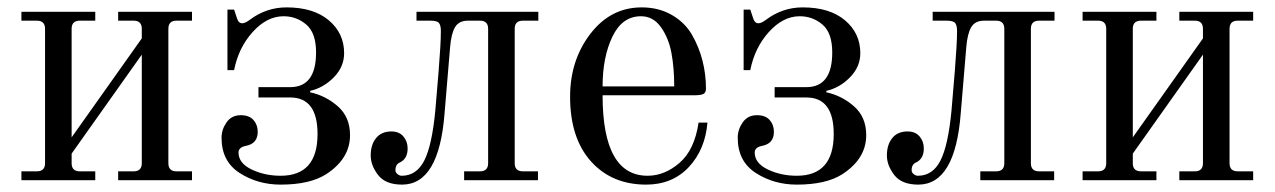

<svg xmlns="http://www.w3.org/2000/svg" viewBox="-20 -488 3452 520"><path d="M38 0V-24H80Q102 -24 102 -46V-410Q102 -432 80 -432H38V-456H238V-432H196Q174 -432 174 -410V-116L364 -384V-410Q364 -432 342 -432H300V-456H500V-432H458Q436 -432 436 -410V-46Q436 -24 458 -24H500V0H300V-24H342Q364 -24 364 -46V-340L174 -72V-46Q174 -24 196 -24H238V0Z M580 -115Q580 -137 593.5 -156.5Q607 -176 632 -176Q655 -176 666.5 -163Q678 -150 678 -131Q678 -99 646 -93Q626 -89 626 -75Q626 -46 661.5 -29Q697 -12 740 -12Q840 -12 840 -125Q840 -224 766 -224H680V-252H766Q836 -252 836 -346Q836 -399 809.5 -421.5Q783 -444 748 -444Q703 -444 664.5 -401.5Q626 -359 614 -298H596V-462H614L622 -438Q626 -425 636 -425Q644 -425 656 -434Q701 -468 756 -468Q829 -468 870.5 -433Q912 -398 912 -344Q912 -307 884 -278.5Q856 -250 820 -242V-238Q862 -229 895 -200Q928 -171 928 -122Q928 -58 863 -16Q819 12 740 12Q678 12 629 -19.5Q580 -51 580 -115Z M984 -67Q984 -96 998.5 -114Q1013 -132 1040 -132Q1061 -132 1072.5 -118.5Q1084 -105 1084 -86Q1084 -58 1063 -48Q1051 -43 1051 -27Q1051 -21 1056.5 -16.5Q1062 -12 1068 -12Q1108 -12 1129 -53Q1150 -94 1159 -189L1168 -296Q1174 -370 1174 -404Q1174 -419 1169 -425.5Q1164 -432 1146 -432H1108V-456H1438V-432H1396Q1374 -432 1374 -410V-46Q1374 -24 1396 -24H1437V0H1237V-24H1280Q1302 -24 1302 -46V-410Q1302 -432 1280 -432H1247Q1223 -432 1212.5 -414.5Q1202 -397 1199 -360L1184 -181Q1169 12 1069 12Q1024 12 1004 -14Q984 -40 984 -67Z M1612 -254H1806Q1806 -304 1798.5 -344.5Q1791 -385 1770 -414.5Q1749 -444 1716 -444Q1665 -444 1638.5 -388.5Q1612 -333 1612 -254ZM1524 -226Q1524 -325 1579 -396.5Q1634 -468 1718 -468Q1764 -468 1799.5 -447.5Q1835 -427 1854 -394Q1873 -361 1882.5 -324Q1892 -287 1892 -248Q1892 -237 1885 -233.5Q1878 -230 1861 -230H1612Q1612 -12 1734 -12Q1780 -12 1820.5 -47Q1861 -82 1872 -156H1896Q1890 -83 1845.5 -35.5Q1801 12 1730 12Q1637 12 1580.5 -51Q1524 -114 1524 -226Z M1978 -115Q1978 -137 1991.5 -156.5Q2005 -176 2030 -176Q2053 -176 2064.5 -163Q2076 -150 2076 -131Q2076 -99 2044 -93Q2024 -89 2024 -75Q2024 -46 2059.5 -29Q2095 -12 2138 -12Q2238 -12 2238 -125Q2238 -224 2164 -224H2078V-252H2164Q2234 -252 2234 -346Q2234 -399 2207.5 -421.5Q2181 -444 2146 -444Q2101 -444 2062.5 -401.5Q2024 -359 2012 -298H1994V-462H2012L2020 -438Q2024 -425 2034 -425Q2042 -425 2054 -434Q2099 -468 2154 -468Q2227 -468 2268.5 -433Q2310 -398 2310 -344Q2310 -307 2282 -278.5Q2254 -250 2218 -242V-238Q2260 -229 2293 -200Q2326 -171 2326 -122Q2326 -58 2261 -16Q2217 12 2138 12Q2076 12 2027 -19.5Q1978 -51 1978 -115Z M2382 -67Q2382 -96 2396.5 -114Q2411 -132 2438 -132Q2459 -132 2470.5 -118.5Q2482 -105 2482 -86Q2482 -58 2461 -48Q2449 -43 2449 -27Q2449 -21 2454.5 -16.5Q2460 -12 2466 -12Q2506 -12 2527 -53Q2548 -94 2557 -189L2566 -296Q2572 -370 2572 -404Q2572 -419 2567 -425.5Q2562 -432 2544 -432H2506V-456H2836V-432H2794Q2772 -432 2772 -410V-46Q2772 -24 2794 -24H2835V0H2635V-24H2678Q2700 -24 2700 -46V-410Q2700 -432 2678 -432H2645Q2621 -432 2610.5 -414.5Q2600 -397 2597 -360L2582 -181Q2567 12 2467 12Q2422 12 2402 -14Q2382 -40 2382 -67Z M2912 0V-24H2954Q2976 -24 2976 -46V-410Q2976 -432 2954 -432H2912V-456H3112V-432H3070Q3048 -432 3048 -410V-116L3238 -384V-410Q3238 -432 3216 -432H3174V-456H3374V-432H3332Q3310 -432 3310 -410V-46Q3310 -24 3332 -24H3374V0H3174V-24H3216Q3238 -24 3238 -46V-340L3048 -72V-46Q3048 -24 3070 -24H3112V0Z"/></svg>

Font: Old Standard TT
Style: Regular
Weight: 400
Designer: Alexey Kryukov <alexios@thessalonica.org.ru>
Version: Version 2.2